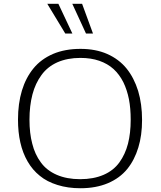

<svg xmlns="http://www.w3.org/2000/svg" viewBox="-20 -976 845 1005"><path d="M358.4 -956.1 430.2 -800.3H466.8L409.7 -956.1ZM227.5 -956.1 321.8 -800.3H358.9L285.6 -956.1ZM664.1 -349.6Q664.1 -279.3 649.9 -223.6Q635.3 -168 605 -126Q574.2 -83.5 522.5 -61Q469.7 -38.1 399.4 -38.1Q329.6 -38.1 276.9 -61Q224.1 -84 193.8 -126Q162.6 -168 148.9 -223.6Q134.3 -278.3 134.3 -349.6Q134.3 -422.4 149.9 -481.9Q165 -539.6 197.3 -583.5Q228.5 -626.5 280.3 -649.9Q333 -672.9 400.9 -672.9Q456.5 -672.9 500 -657.7Q543.5 -642.6 574.7 -614.3Q605 -586.4 625.5 -545.9Q645 -505.9 654.8 -457Q664.1 -409.2 664.1 -349.6ZM74.2 -350.1Q74.2 -284.2 86.4 -230.5Q98.6 -175.8 124.5 -130.9Q150.4 -85.9 188.5 -55.7Q225.6 -24.9 280.8 -7.8Q335 9.3 400.9 9.3Q482.4 9.3 544.9 -17.1Q606.9 -43.5 646 -91.3Q684.1 -138.2 704.1 -204.1Q723.6 -267.6 723.6 -348.1Q723.6 -431.6 703.1 -500Q681.6 -568.8 642.6 -617.2Q603 -666 541.5 -693.4Q480.5 -720.2 401.4 -720.2Q320.3 -720.2 257.8 -693.8Q194.8 -666.5 155.3 -618.2Q115.2 -569.3 94.7 -502Q74.2 -433.6 74.2 -350.1Z"/></svg>

Font: My Font
Style: ExtraLight
Weight: 500
Designer: Vernon Adams
Foundry: newtypography
Version: Version 0.001